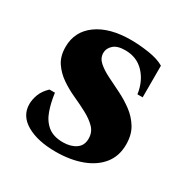

<svg xmlns="http://www.w3.org/2000/svg" viewBox="-120 -579 681 699"><g transform="rotate(30 220.0 -230.0)"><path d="M202 15Q126 15 79.5 -12Q33 -39 33 -88Q33 -107 41 -128.5Q49 -150 70 -170H93Q98 -131 109.5 -98.5Q121 -66 144.5 -47Q168 -28 208 -28Q240 -28 261.5 -42.5Q283 -57 283 -86Q283 -113 265.5 -131Q248 -149 221 -163.5Q194 -178 163 -192Q132 -206 105 -224.5Q78 -243 60.5 -269Q43 -295 43 -334Q43 -399 95.5 -437Q148 -475 238 -475Q272 -475 312.5 -469Q353 -463 378 -448V-315H356Q349 -366 318 -399Q287 -432 238 -432Q205 -432 189 -417.5Q173 -403 173 -384Q173 -362 190.5 -346.5Q208 -331 235 -317.5Q262 -304 292.5 -289Q323 -274 350 -254Q377 -234 394.5 -205.5Q412 -177 412 -136Q412 -87 385 -53.5Q358 -20 310.5 -2.5Q263 15 202 15Z"/></g></svg>

Font: Bona Nova
Style: Bold
Weight: 700
Designer: Mateusz Machalski
Foundry: Capitalics
Version: Version 4.001; ttfautohint (v1.8.3)